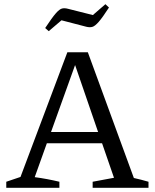

<svg xmlns="http://www.w3.org/2000/svg" viewBox="-20 -898 740 918"><path d="M620 -47Q638 -43 655.5 -38.5Q673 -34 690 -29V0H423V-29L525 -48L468 -213H204L146 -51Q176 -47 205.5 -41.5Q235 -36 264 -29V0H10V-29L78 -52L302 -648H400ZM224 -267H449L339 -587ZM213 -749 196 -764Q229 -814 247 -834.5Q265 -855 277.5 -857.5Q290 -860 305 -856L424 -826L484 -878L501 -862Q470 -814 452 -793.5Q434 -773 421.5 -769.5Q409 -766 393 -770L274 -801Z"/></svg>

Font: Piazzolla
Style: Regular
Weight: 400
Designer: Juan Pablo del Peral
Foundry: Huerta Tipografica
Version: Version 1.330